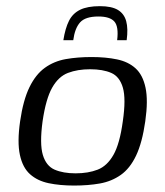

<svg xmlns="http://www.w3.org/2000/svg" viewBox="-20 -585 526 611"><path d="M216 5.5Q170.7 5.5 135 -2Q99.2 -9.5 75.7 -30.5Q52.1 -51.4 43.3 -92.1Q34.5 -132.8 44 -199Q53.8 -266.7 73.8 -307.6Q93.8 -348.5 122.9 -369.3Q151.9 -390.2 189.3 -396.9Q226.7 -403.5 271.4 -403.5Q316.6 -403.5 352.5 -396Q388.4 -388.5 411.4 -367.5Q434.5 -346.6 443.1 -306Q451.8 -265.4 442.3 -199Q432.5 -130.5 413 -89.7Q393.5 -48.8 364.3 -28.3Q335.2 -7.8 297.9 -1.1Q260.7 5.5 216 5.5ZM220.5 -33.4Q260.8 -33.4 290.8 -45.1Q320.9 -56.8 341 -92.1Q361.1 -127.3 370.8 -199Q381.3 -270.7 371 -306Q360.7 -341.4 333.9 -353Q307.1 -364.6 266.8 -364.6Q226.8 -364.6 196.4 -353Q166 -341.4 146 -306Q126 -270.7 115.5 -199Q105.8 -127.3 116.3 -92.1Q126.9 -56.8 153.9 -45.1Q181 -33.4 220.5 -33.4ZM298 -565.4Q335.2 -565.4 355.2 -553.4Q375.1 -541.4 381.6 -517.6Q388.1 -493.7 383.1 -457H352.8Q358.1 -500.5 343.9 -516.5Q329.7 -532.5 293.2 -532.5Q251.7 -532.5 234.9 -513.8Q218.1 -495 213.1 -457H181.6Q187.6 -495 199.5 -518.7Q211.4 -542.4 234.9 -553.9Q258.3 -565.4 298 -565.4Z"/></svg>

Font: Genos Thin
Style: Italic
Weight: 100
Italic angle: -8°
Designer: Robert E. Leuschke
Foundry: Robert E. Leuschke
Version: Version 1.010